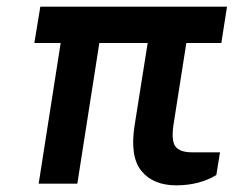

<svg xmlns="http://www.w3.org/2000/svg" viewBox="-20 -551 701 576"><path d="M83 -422 101 -531H661L644 -422H539L501 -180Q493 -130 506 -112Q519 -94 557 -94H640L629 -26Q578 5 509 5Q439 5 404 -38.5Q369 -82 384 -176L423 -422H278L212 0H96L162 -422Z"/></svg>

Font: Exo
Style: Demi Bold Italic
Weight: 600
Designer: Natanael Gama
Version: Version 1